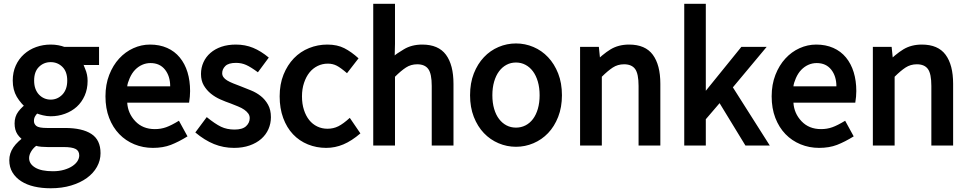

<svg xmlns="http://www.w3.org/2000/svg" viewBox="-20 -753 5084 1008"><path d="M132.8 77.1Q132.8 107.4 164.6 126.7Q196.3 146 257.8 146Q290.5 146 316.9 138.2Q343.3 130.4 360.8 118.4Q378.4 106.4 387.2 92Q396 77.6 396 63Q396 39.1 377 29.1Q357.9 19 314 19H230Q215.3 19 197.8 17.6Q180.2 16.1 169.9 12.7Q153.3 25.4 143.1 43Q132.8 60.5 132.8 77.1ZM28.8 87.9Q28.8 52.2 50 20.8Q71.3 -10.7 121.1 -45.4V-3.4Q86.4 -25.4 71.5 -48.1Q56.6 -70.8 56.6 -105Q56.6 -141.1 76.2 -167.2Q95.7 -193.4 131.3 -218.3V-173.3Q89.4 -208.5 68.1 -244.9Q46.9 -281.2 46.9 -330.1Q46.9 -373.5 62.7 -408.7Q78.6 -443.8 106.2 -468.5Q133.8 -493.2 169.9 -506.1Q206.1 -519 246.1 -519Q267.6 -519 286.4 -515.4Q305.2 -511.7 317.9 -506.8H500V-411.6H421.9Q414.6 -419.4 427.2 -390.9Q439.9 -362.3 439.9 -328.1Q439.9 -285.6 424.6 -251Q409.2 -216.3 383.1 -192.6Q356.9 -168.9 321.3 -155.8Q285.6 -142.6 246.1 -142.6Q226.1 -142.6 205.3 -147.7Q184.6 -152.8 175.3 -156.7Q171.9 -154.3 165 -143.6Q158.2 -132.8 158.2 -117.7Q158.2 -102.1 170.9 -91.6Q183.6 -81.1 228 -81.1H321.8Q411.6 -81.1 459.7 -49.8Q507.8 -18.6 507.8 51.3Q507.8 89.4 489 123Q470.2 156.7 435.8 181.6Q401.4 206.5 353.3 220.9Q305.2 235.4 246.1 235.4Q198.7 235.4 159.7 226.3Q120.6 217.3 91.3 198.5Q62 179.7 45.4 152.1Q28.8 124.5 28.8 87.9ZM246.1 -230Q263.7 -230 279.1 -236.6Q294.4 -243.2 306.9 -255.9Q319.3 -268.6 326.2 -287.1Q333 -305.7 333 -330.1Q333 -377 307.6 -401.9Q282.2 -426.8 246.1 -426.8Q210 -426.8 184.6 -401.9Q159.2 -377 159.2 -330.1Q159.2 -305.7 166 -287.1Q172.9 -268.6 185.1 -255.9Q197.3 -243.2 212.9 -236.6Q228.5 -230 246.1 -230Z M533.7 -247.1Q533.7 -309.6 553.5 -360.1Q573.2 -410.6 605.7 -445.8Q638.2 -481 680.2 -500Q722.2 -519 767.6 -519Q817.4 -519 857.2 -501.5Q897 -483.9 923.8 -451.2Q950.7 -418.5 964.4 -373.8Q978 -329.1 978 -274.9Q978 -246.6 972.7 -213.9H647.9Q651.4 -157.7 690.4 -116.5Q729.5 -75.2 793 -75.2Q824.7 -75.2 852.1 -85Q879.4 -94.7 919.4 -119.1L964.4 -37.1Q918 -8.3 877 7.6Q835.9 23.4 782.7 23.4Q731 23.4 685.3 4.6Q639.6 -14.2 606 -49.1Q572.3 -84 553 -134Q533.7 -184.1 533.7 -247.1ZM873.5 -299.8Q873.5 -353 846.2 -387.5Q818.8 -421.9 770 -421.9Q747.1 -421.9 726.6 -412.8Q706.1 -403.8 689.2 -386.5Q672.4 -369.1 660.9 -342.8Q649.4 -316.4 647.9 -299.8Z M1065.4 -138.2Q1109.4 -102.5 1140.4 -87.6Q1171.4 -72.8 1211.4 -72.8Q1252.9 -72.8 1272 -90.6Q1291 -108.4 1291 -132.8Q1291 -146.5 1283.2 -157.2Q1275.4 -168 1262.2 -177.2Q1249 -186.5 1229.7 -194.3Q1210.4 -202.1 1190.4 -210Q1164.6 -218.8 1137 -231Q1109.4 -243.2 1087.2 -261.2Q1064.9 -279.3 1050 -304.4Q1035.2 -329.6 1035.2 -364.7Q1035.2 -397.5 1048.1 -426Q1061 -454.6 1085 -475.3Q1108.9 -496.1 1142.6 -507.6Q1176.3 -519 1218.3 -519Q1267.1 -519 1308.6 -502Q1350.1 -484.9 1391.1 -450.7L1334 -373.5Q1296.9 -400.9 1272.5 -411.9Q1248 -422.9 1219.2 -422.9Q1179.7 -422.9 1163.1 -406.5Q1146.5 -390.1 1146.5 -368.7Q1146.5 -357.4 1153.1 -347.9Q1159.7 -338.4 1172.6 -330.6Q1185.5 -322.8 1204.3 -315.2Q1223.1 -307.6 1244.1 -299.8Q1270 -289.6 1297.9 -278.3Q1325.7 -267.1 1348.9 -248.8Q1372.1 -230.5 1387.2 -203.4Q1402.3 -176.3 1402.3 -137.7Q1402.3 -104.5 1389.4 -75.2Q1376.5 -45.9 1351.6 -23.9Q1326.7 -2 1290.5 10.7Q1254.4 23.4 1208.5 23.4Q1153.3 23.4 1103.8 3.4Q1054.2 -16.6 1005.4 -57.6Z M1448.2 -247.1Q1448.2 -311 1468.5 -361.3Q1488.8 -411.6 1522.9 -447Q1557.1 -482.4 1602.8 -500.7Q1648.4 -519 1698.2 -519Q1750.5 -519 1787.6 -500Q1824.7 -481 1862.3 -446.8L1801.8 -368.7Q1768.6 -397.5 1747.6 -408.2Q1726.6 -418.9 1701.2 -418.9Q1672.4 -418.9 1647.5 -406.7Q1622.6 -394.5 1604.7 -372.3Q1586.9 -350.1 1576.2 -318.1Q1565.4 -286.1 1565.4 -247.1Q1565.4 -207.5 1575.7 -176Q1585.9 -144.5 1603.3 -122.8Q1620.6 -101.1 1645.3 -89.1Q1669.9 -77.1 1699.2 -77.1Q1730.5 -77.1 1756.3 -90.1Q1782.2 -103 1816.4 -134.3L1872.1 -52.7Q1826.2 -13.2 1782.7 5.1Q1739.3 23.4 1692.4 23.4Q1641.6 23.4 1596.4 5.1Q1551.3 -13.2 1518.3 -48.1Q1485.4 -83 1466.8 -133.5Q1448.2 -184.1 1448.2 -247.1Z M1939.5 -732.9H2053.7V-522.9L2052.2 -461.9Q2059.1 -469.2 2100.1 -494.1Q2141.1 -519 2196.8 -519Q2281.7 -519 2321.3 -465.6Q2360.8 -412.1 2360.8 -313V11.2H2246.6V-301.8Q2246.6 -365.7 2228.5 -390.6Q2210.4 -415.5 2170.4 -415.5Q2137.2 -415.5 2111.1 -398.4Q2085 -381.3 2053.7 -350.1V11.2H1939.5Z M2447.8 -252.9Q2447.8 -316.9 2467.5 -367.2Q2487.3 -417.5 2520.5 -452.6Q2553.7 -487.8 2597.4 -506.3Q2641.1 -524.9 2689 -524.9Q2736.8 -524.9 2780.5 -506.3Q2824.2 -487.8 2857.4 -452.6Q2890.6 -417.5 2910.4 -367.2Q2930.2 -316.9 2930.2 -252.9Q2930.2 -189.9 2910.4 -139.4Q2890.6 -88.9 2857.4 -54.2Q2824.2 -19.5 2780.5 -1Q2736.8 17.6 2689 17.6Q2641.1 17.6 2597.4 -1Q2553.7 -19.5 2520.5 -54.2Q2487.3 -88.9 2467.5 -139.4Q2447.8 -189.9 2447.8 -252.9ZM2564.9 -252.9Q2564.9 -213.4 2574.2 -181.6Q2583.5 -149.9 2600.1 -128.2Q2616.7 -106.4 2639.2 -94.7Q2661.6 -83 2689 -83Q2715.8 -83 2738.8 -94.7Q2761.7 -106.4 2778.1 -128.2Q2794.4 -149.9 2803.7 -181.6Q2813 -213.4 2813 -252.9Q2813 -292.5 2803.7 -324.5Q2794.4 -356.4 2777.8 -378.7Q2761.2 -400.9 2738.5 -412.8Q2715.8 -424.8 2689 -424.8Q2661.6 -424.8 2639.2 -412.8Q2616.7 -400.9 2600.1 -378.7Q2583.5 -356.4 2574.2 -324.5Q2564.9 -292.5 2564.9 -252.9Z M3025.4 -506.8H3124L3133.3 -415.5H3091.3Q3144 -468.8 3185.5 -493.9Q3227.1 -519 3282.7 -519Q3367.7 -519 3407.2 -465.6Q3446.8 -412.1 3446.8 -313V11.2H3332.5V-301.8Q3332.5 -365.7 3314.5 -390.6Q3296.4 -415.5 3256.3 -415.5Q3223.1 -415.5 3197 -398.4Q3170.9 -381.3 3139.6 -350.1V11.2H3025.4Z M3572.3 -732.9H3685.5V-229.5H3647.5L3872.1 -506.8H4004.9L3827.6 -294.4L4021.5 11.2H3893.6L3757.8 -211.4L3685.5 -127V11.2H3572.3Z M4031.2 -247.1Q4031.2 -309.6 4051 -360.1Q4070.8 -410.6 4103.3 -445.8Q4135.7 -481 4177.7 -500Q4219.7 -519 4265.1 -519Q4314.9 -519 4354.7 -501.5Q4394.5 -483.9 4421.4 -451.2Q4448.2 -418.5 4461.9 -373.8Q4475.6 -329.1 4475.6 -274.9Q4475.6 -246.6 4470.2 -213.9H4145.5Q4148.9 -157.7 4188 -116.5Q4227.1 -75.2 4290.5 -75.2Q4322.3 -75.2 4349.6 -85Q4377 -94.7 4417 -119.1L4461.9 -37.1Q4415.5 -8.3 4374.5 7.6Q4333.5 23.4 4280.3 23.4Q4228.5 23.4 4182.9 4.6Q4137.2 -14.2 4103.5 -49.1Q4069.8 -84 4050.5 -134Q4031.2 -184.1 4031.2 -247.1ZM4371.1 -299.8Q4371.1 -353 4343.8 -387.5Q4316.4 -421.9 4267.6 -421.9Q4244.6 -421.9 4224.1 -412.8Q4203.6 -403.8 4186.8 -386.5Q4169.9 -369.1 4158.4 -342.8Q4147 -316.4 4145.5 -299.8Z M4562.5 -506.8H4661.1L4670.4 -415.5H4628.4Q4681.2 -468.8 4722.7 -493.9Q4764.2 -519 4819.8 -519Q4904.8 -519 4944.3 -465.6Q4983.9 -412.1 4983.9 -313V11.2H4869.6V-301.8Q4869.6 -365.7 4851.6 -390.6Q4833.5 -415.5 4793.5 -415.5Q4760.3 -415.5 4734.1 -398.4Q4708 -381.3 4676.8 -350.1V11.2H4562.5Z"/></svg>

Font: Pyidaungsu Book
Style: Bold
Weight: 700
Designer: Sun Tun
Foundry: MCF
Version: Version 1.008;February 27, 2020;FontCreator 11.0.0.2408 32-b